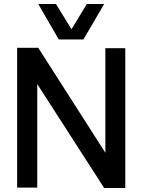

<svg xmlns="http://www.w3.org/2000/svg" viewBox="-20 -942 715 964"><path d="M66 0V-702H172L509 -175V-700H609V2H503L167 -520V0ZM503 -922 399 -744H275L172 -922H261L339 -795L416 -922Z"/></svg>

Font: Georama ExtraCondensed Thin Medium
Style: Regular
Weight: 500
Version: Version 1.001